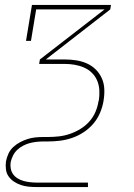

<svg xmlns="http://www.w3.org/2000/svg" viewBox="-20 -550 540 775"><path d="M128 205Q112 205 96 203.5Q80 202 65 197Q50 192 37 183.5Q24 175 15 162.5Q6 150 4 134Q2 118 4 102Q7 86 14 70.5Q21 55 33.5 43.5Q46 32 61 24Q76 16 92 11Q108 6 124 4.5Q140 3 156 3H173Q195 3 217.5 0.5Q240 -2 262 -9.5Q284 -17 304.5 -29.5Q325 -42 341 -60Q357 -78 366 -100Q375 -122 378 -144Q378 -144 378 -144Q378 -144 379 -144Q382 -165 381 -185.5Q380 -206 372.5 -224Q365 -242 351.5 -255.5Q338 -269 320 -277Q302 -285 282 -288.5Q262 -292 241 -292H138L141 -310L402 -512H126L105 -385H85L109 -530H428L425 -512L165 -310H241Q265 -310 287.5 -306.5Q310 -303 330.5 -294Q351 -285 366.5 -269.5Q382 -254 391 -234Q400 -214 401 -190.5Q402 -167 398 -144H388H398Q398 -144 398 -144Q398 -144 398 -144V-143Q394 -119 384 -95Q374 -71 357 -51Q340 -31 318 -16.5Q296 -2 271.5 6.5Q247 15 222 18Q197 21 173 21H156Q142 21 128 22.5Q114 24 100.5 27.5Q87 31 73.5 38Q60 45 49.5 55Q39 65 32.5 78Q26 91 23 105Q21 118 23.5 131Q26 144 33.5 154Q41 164 52 170.5Q63 177 75.5 180.5Q88 184 101.5 185.5Q115 187 128 187H335V205Z"/></svg>

Font: Iosevka Curly Slab ThObl
Style: Regular
Weight: 100
Italic angle: -9°
Monospace: yes
Designer: Belleve Invis
Foundry: Belleve Invis
Version: Version 11.0.0; ttfautohint (v1.8.3)